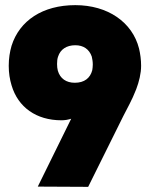

<svg xmlns="http://www.w3.org/2000/svg" viewBox="-20 -726 589 747"><path d="M521 -537C495 -640 399 -706 273 -706C146 -706 56 -646 25 -548C18 -524 14 -498 14 -470C14 -442 18 -417 25 -394C50 -309 121 -258 219 -258C232 -258 244 -260 257 -264L127 0L323 1L460 -275C475 -305 493 -335 510 -379C521 -408 529 -440 529 -470C529 -493 526 -516 521 -537ZM339 -453C331 -422 308 -404 271 -404C238 -404 214 -420 205 -451C203 -459 202 -467 202 -477C202 -488 203 -498 206 -506C215 -534 239 -550 273 -550C304 -550 327 -535 337 -506C339 -497 341 -487 341 -475C341 -467 340 -460 339 -453Z"/></svg>

Font: Arthouse Owned Black
Style: Regular
Weight: 900
Designer: Jeremy Tribby
Foundry: Tribby Type
Version: Version 1.000;PS 001.000;hotconv 1.0.88;makeotf.lib2.5.64775